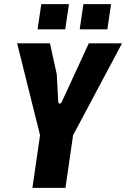

<svg xmlns="http://www.w3.org/2000/svg" viewBox="-20 -910 611 930"><path d="M137 0 174 -255 63 -700H222L255 -550L262 -418Q263 -408 269 -408Q275 -408 280 -418L410 -700H571L334 -255L297 0ZM366 -768 384 -890H518L500 -768ZM162 -768 180 -890H314L296 -768Z"/></svg>

Font: Finlandica
Style: Bold Italic
Weight: 700
Italic angle: -8°
Designer: Niklas Ekholm, Juho Hiilivirta, Jaakko Suomalainen
Foundry: Helsinki Type Studio
Version: Version 1.064; ttfautohint (v1.8.4.7-5d5b)